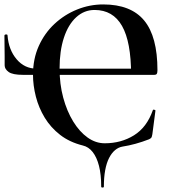

<svg xmlns="http://www.w3.org/2000/svg" viewBox="-20 -656 780 867"><path d="M437 187Q437 132 427 93Q417 54 398.5 30.5Q380 7 354 1Q294 -14 251.5 -47Q209 -80 182 -124.5Q155 -169 142 -219.5Q129 -270 129 -319Q129 -390 155 -448Q181 -506 226 -548Q271 -590 328 -613Q385 -636 446 -636Q571 -636 631 -563.5Q691 -491 691 -339Q691 -327 688 -322.5Q685 -318 676 -318H572Q572 -467 531 -539Q490 -611 407 -611Q360 -611 324 -578Q288 -545 268.5 -485.5Q249 -426 249 -346Q249 -276 265.5 -215Q282 -154 310.5 -107.5Q339 -61 375.5 -35Q412 -9 453 -9Q527 -9 585 -45Q643 -81 670 -158Q671 -162 676.5 -160.5Q682 -159 682 -157L668 -50Q666 -38 663.5 -34.5Q661 -31 653 -27Q591 -3 533 6Q515 9 499.5 22Q484 35 472.5 57.5Q461 80 455 112.5Q449 145 449 187Q449 191 443 191Q437 191 437 187ZM84 -318Q37 -318 19 -331Q1 -344 1 -361Q1 -381 1 -402.5Q1 -424 0.5 -447.5Q0 -471 0 -495Q0 -500 7 -500.5Q14 -501 14 -496Q19 -431 55 -388.5Q91 -346 145 -346H667V-318Z"/></svg>

Font: Cormorant Light
Style: Regular
Weight: 300
Designer: Christian Thalmann (Catharsis Fonts)
Foundry: Catharsis Fonts
Version: Version 4.000